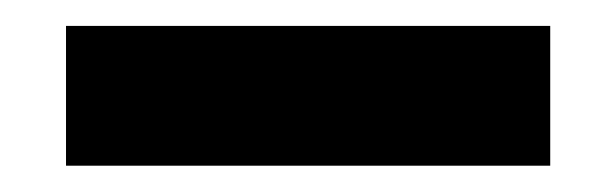

<svg xmlns="http://www.w3.org/2000/svg" viewBox="-20 -746 468 146"><path d="M30.2 -620V-726.3H398.4V-620Z"/></svg>

Font: REM Medium
Style: Regular
Weight: 500
Designer: Octavio Pardo
Foundry: Ashler Design
Version: Version 1.005;gftools[0.9.28]